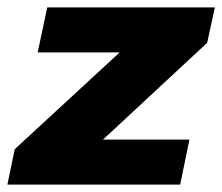

<svg xmlns="http://www.w3.org/2000/svg" viewBox="-45 -500 602 520"><path d="M-5 -96 279 -358H57L83 -480H537L516 -384L234 -122H468L443 0H-25Z"/></svg>

Font: Prompt
Style: Bold Italic
Weight: 700
Italic angle: -12°
Designer: Katatrad Team
Foundry: CadsonDemak
Version: Version 1.001